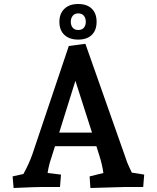

<svg xmlns="http://www.w3.org/2000/svg" viewBox="-20 -935 785 960"><path d="M43 -53 97 -65Q124 -114 141 -161L324 -705L407 -716L610 -140Q614 -126 622.5 -107.5Q631 -89 639 -72L701 -62L696 0H603L432 5L428 -53L497 -70Q491 -112 478 -153L462 -204H255L229 -122Q221 -93 218 -70L285 -62L280 0H186Q158 0 48 5ZM440 -272 357 -531 276 -272ZM277 -826Q277 -867 302 -891Q327 -915 371 -915Q415 -915 439 -891.5Q463 -868 463 -826Q463 -784 439 -760.5Q415 -737 371 -737Q327 -737 302 -760.5Q277 -784 277 -826ZM409 -826Q409 -844 399.5 -856Q390 -868 371 -868Q353 -868 343.5 -856Q334 -844 334 -826Q334 -808 343.5 -796.5Q353 -785 371 -785Q390 -785 399.5 -796.5Q409 -808 409 -826Z"/></svg>

Font: Andada Pro
Style: Bold
Weight: 700
Designer: Carolina Giovagnoli
Foundry: Huerta Tipografica
Version: Version 3.005; ttfautohint (v1.8.4)